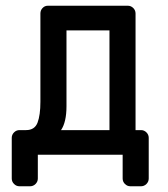

<svg xmlns="http://www.w3.org/2000/svg" viewBox="-20 -540 586 670"><path d="M147 -520H426Q437 -520 445 -512Q453 -504 453 -493V-86H472Q483 -86 491 -78Q499 -70 499 -59V83Q499 94 491 102Q483 110 472 110H435Q424 110 416 102Q408 94 408 83V0H112V83Q112 94 104 102Q96 110 85 110H48Q37 110 29 102Q21 94 21 83V-59Q21 -70 29 -78Q37 -86 48 -86H71Q101 -86 111 -112Q121 -138 121 -185V-493Q121 -504 128.5 -512Q136 -520 147 -520ZM212 -434V-169Q212 -114 193 -86H362V-434Z"/></svg>

Font: Contemporary
Style: Regular
Weight: 400
Designer: Victor Tran
Foundry: Victor Tran
Version: Version 1.100